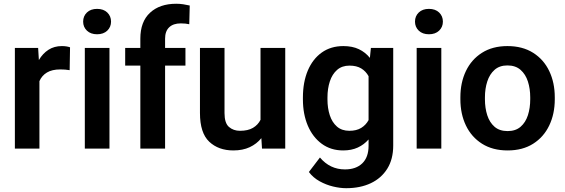

<svg xmlns="http://www.w3.org/2000/svg" viewBox="-20 -780 2968 1008"><path d="M347.7 -531.7 345.7 -411.6Q323.2 -415.5 296.4 -415.5Q253.4 -415.5 226.6 -399.4Q199.7 -383.3 187 -354V0H58.1V-528.3H180.2L184.1 -464.8Q204.1 -499 234.4 -518.6Q264.6 -538.1 304.7 -538.1Q329.6 -538.1 347.7 -531.7Z M416.5 -666.5Q416.5 -695.3 436.3 -714.4Q456.1 -733.4 489.7 -733.4Q523.4 -733.4 543.2 -714.4Q563 -695.3 563 -666.5Q563 -638.2 543.2 -619.1Q523.4 -600.1 489.7 -600.1Q456.1 -600.1 436.3 -619.1Q416.5 -638.2 416.5 -666.5ZM554.7 -528.3V0H425.3V-528.3Z M846.7 0H716.8V-435.5H637.2V-528.3H716.8V-577.1Q716.8 -666 767.6 -713.1Q818.4 -760.3 905.3 -760.3Q923.8 -760.3 941.7 -757.6Q959.5 -754.9 976.1 -751L973.6 -652.8Q954.6 -657.2 929.2 -657.2Q889.6 -657.2 868.2 -636.7Q846.7 -616.2 846.7 -577.1V-528.3H953.6V-435.5H846.7Z M1355.5 0 1352.1 -54.7Q1327.6 -24.4 1291 -7.3Q1254.4 9.8 1205.1 9.8Q1127 9.8 1078.4 -36.1Q1029.8 -82 1029.8 -187V-528.3H1158.7V-186Q1158.7 -133.8 1182.1 -113.5Q1205.6 -93.3 1239.7 -93.3Q1282.2 -93.3 1308.3 -108.9Q1334.5 -124.5 1347.7 -150.9V-528.3H1477.5V0Z M1570.3 -257.8V-268.1Q1570.3 -348.6 1595.9 -409.4Q1621.6 -470.2 1669.2 -504.2Q1716.8 -538.1 1782.7 -538.1Q1830.1 -538.1 1864.3 -521.7Q1898.4 -505.4 1921.9 -476.1L1927.2 -528.3H2044.4V-16.1Q2044.4 55.7 2013.2 105.7Q1981.9 155.8 1926.5 181.9Q1871.1 208 1797.4 208Q1765.6 208 1728.8 199.2Q1691.9 190.4 1658 171.6Q1624 152.8 1601.6 123L1659.7 46.9Q1712.4 109.4 1791 109.4Q1849.1 109.4 1882.1 77.4Q1915 45.4 1915 -14.6V-47.9Q1891.1 -20.5 1858.2 -5.4Q1825.2 9.8 1781.7 9.8Q1716.8 9.8 1669.2 -25.1Q1621.6 -60.1 1595.9 -120.6Q1570.3 -181.2 1570.3 -257.8ZM1699.2 -268.1V-257.8Q1699.2 -212.4 1711.4 -175Q1723.6 -137.7 1749 -115.5Q1774.4 -93.3 1814 -93.3Q1851.6 -93.3 1876.2 -108.4Q1900.9 -123.5 1915 -149.4V-379.9Q1900.9 -405.8 1876.5 -420.7Q1852.1 -435.5 1814.9 -435.5Q1775.4 -435.5 1749.8 -413.1Q1724.1 -390.6 1711.7 -352.8Q1699.2 -314.9 1699.2 -268.1Z M2158.7 -666.5Q2158.7 -695.3 2178.5 -714.4Q2198.2 -733.4 2231.9 -733.4Q2265.6 -733.4 2285.4 -714.4Q2305.2 -695.3 2305.2 -666.5Q2305.2 -638.2 2285.4 -619.1Q2265.6 -600.1 2231.9 -600.1Q2198.2 -600.1 2178.5 -619.1Q2158.7 -638.2 2158.7 -666.5ZM2296.9 -528.3V0H2167.5V-528.3Z M2397 -258.8V-269Q2397 -346.2 2426 -407Q2455.1 -467.8 2510.5 -502.9Q2565.9 -538.1 2644 -538.1Q2723.1 -538.1 2778.8 -502.9Q2834.5 -467.8 2863.5 -407Q2892.6 -346.2 2892.6 -269V-258.8Q2892.6 -182.1 2863.5 -121.3Q2834.5 -60.5 2779.1 -25.4Q2723.6 9.8 2645 9.8Q2566.4 9.8 2510.7 -25.4Q2455.1 -60.5 2426 -121.3Q2397 -182.1 2397 -258.8ZM2525.9 -269V-258.8Q2525.9 -212.9 2538.1 -175Q2550.3 -137.2 2576.4 -114.5Q2602.5 -91.8 2645 -91.8Q2687 -91.8 2713.1 -114.5Q2739.3 -137.2 2751.5 -175Q2763.7 -212.9 2763.7 -258.8V-269Q2763.7 -314 2751.5 -352.1Q2739.3 -390.1 2712.9 -413.3Q2686.5 -436.5 2644 -436.5Q2602.5 -436.5 2576.4 -413.3Q2550.3 -390.1 2538.1 -352.1Q2525.9 -314 2525.9 -269Z"/></svg>

Font: Vazirmatn RD UI SemiBold
Style: Regular
Weight: 600
Designer: Saber Rastikerdar
Foundry: Saber Rastikerdar
Version: Version 33.003